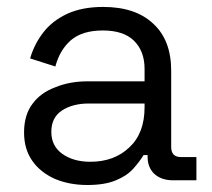

<svg xmlns="http://www.w3.org/2000/svg" viewBox="-20 -523 615 557"><path d="M233.4 13.7Q181.6 13.7 139.6 -3.9Q97.7 -22.5 74.2 -55.7Q49.8 -89.8 49.8 -138.7Q49.8 -189.5 74.2 -221.7Q97.7 -253.9 139.6 -269.5Q181.6 -287.1 234.4 -287.1Q289.1 -287.1 399.4 -287.1Q399.4 -295.9 399.4 -323.2Q399.4 -375 368.2 -405.3Q337.9 -434.6 278.3 -434.6Q218.8 -434.6 185.5 -406.2Q153.3 -377.9 140.6 -330.1Q116.2 -337.9 67.4 -353.5Q79.1 -394.5 105.5 -428.7Q130.9 -461.9 173.8 -482.4Q217.8 -502.9 279.3 -502.9Q373 -502.9 424.8 -454.1Q476.6 -406.2 476.6 -318.4Q476.6 -244.1 476.6 -96.7Q476.6 -67.4 504.9 -67.4Q519.5 -67.4 549.8 -67.4Q549.8 -49.8 549.8 0Q533.2 0 481.4 0Q448.2 0 427.7 -18.6Q408.2 -37.1 408.2 -68.4Q408.2 -69.3 408.2 -73.2Q405.3 -73.2 396.5 -73.2Q384.8 -53.7 366.2 -33.2Q347.7 -12.7 316.4 0Q284.2 13.7 233.4 13.7ZM242.2 -53.7Q311.5 -53.7 355.5 -95.7Q399.4 -136.7 399.4 -211.9Q399.4 -215.8 399.4 -222.7Q358.4 -222.7 237.3 -222.7Q190.4 -222.7 159.2 -202.1Q128.9 -181.6 128.9 -140.6Q128.9 -99.6 160.2 -77.1Q192.4 -53.7 242.2 -53.7Z"/></svg>

Font: Kadena Space Grotesk
Style: Regular
Weight: 400
Designer: Florian Karsten
Version: Version 2.000